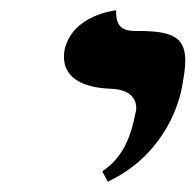

<svg xmlns="http://www.w3.org/2000/svg" viewBox="-20 -582 379 372"><path d="M189 -230C292 -279 324 -370 332 -410C336 -432 339 -450 339 -464C339 -511 313 -522 246 -522C227 -522 205 -523 205 -558V-562C205 -562 120 -554 105 -485C104 -480 104 -476 104 -471C104 -434 136 -412.1 195 -410C226 -408.9 244 -396 244 -372C244 -368 243 -365 242 -361C233 -313 215 -274 178 -250Z"/></svg>

Font: Linux Libertine O
Style: Bold Italic
Weight: 700
Italic angle: -11.5°
Designer: Philipp H. Poll
Foundry: Philipp H. Poll
Version: Version 4.1.0